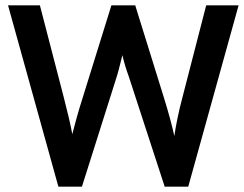

<svg xmlns="http://www.w3.org/2000/svg" viewBox="-20 -697 911 717"><path d="M461 -411Q446 -452 437 -491Q432 -472 427.5 -453Q423 -434 416 -411L286 0H198L10 -677H129L217 -338Q240 -250 250 -196Q257 -224 266.5 -258Q276 -292 290 -336L396 -677H485L591 -336Q605 -291 615 -254Q625 -217 631 -189Q635 -217 642.5 -254Q650 -291 662 -336L750 -677H871L683 0H595Z"/></svg>

Font: Amaranth
Style: Regular
Weight: 400
Designer: Gesine Todt
Foundry: Gesine Todt
Version: Version 1.001